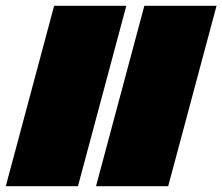

<svg xmlns="http://www.w3.org/2000/svg" viewBox="-20 -645 770 665"><path d="M312.5 0H562.5Q590.3 -104 646.2 -312.3Q702.1 -520.5 730 -625H480Q452.1 -520.5 396.2 -312.3Q340.3 -104 312.5 0ZM0 0H250Q277.8 -104 333.7 -312.3Q389.6 -520.5 417.5 -625H167.5Q139.6 -520.5 83.7 -312.3Q27.8 -104 0 0Z"/></svg>

Font: Faithful 32x
Style: BoldOblique
Weight: 400
Foundry: Faithful Resource Pack
Version: Version 1.0; January 27, 2023